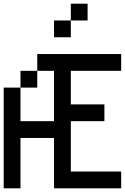

<svg xmlns="http://www.w3.org/2000/svg" viewBox="-20 -1020 676 1040"><path d="M636.4 -727.3H181.8V-636.4H272.7V-363.6H90.9V-545.5H0V0H90.9V-272.7H272.7V0H636.4V-90.9H363.6V-363.6H545.5V-454.5H363.6V-636.4H636.4ZM90.9 -636.4V-545.5H181.8V-636.4ZM363.6 -1000V-909.1H454.5V-1000ZM272.7 -909.1V-818.2H363.6V-909.1Z"/></svg>

Font: Departure Mono
Style: Regular
Weight: 400
Monospace: yes
Designer: Helena Zhang
Version: Version 1.500;Glyphs 3.3.1 (3343)